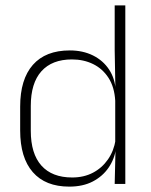

<svg xmlns="http://www.w3.org/2000/svg" viewBox="-20 -684 562 714"><path d="M237.5 10Q149 10 102 -43.8Q55 -97.5 55 -199V-287.5Q55 -389 102.2 -442.8Q149.5 -496.5 239.5 -496.5Q288 -496.5 325.8 -477.8Q363.5 -459 385.8 -425.2Q408 -391.5 410.5 -345.5H423.5L408.5 -309.5Q405.5 -360.5 383.5 -394.5Q361.5 -428.5 326.2 -445.8Q291 -463 247.5 -463Q173.5 -463 134 -419Q94.5 -375 94.5 -290V-197.5Q94.5 -112.5 134 -68.2Q173.5 -24 248.5 -24Q292 -24 325.8 -41.8Q359.5 -59.5 381.5 -91.2Q403.5 -123 410 -164.5L423 -132.5H411.5Q406 -93 384 -60.8Q362 -28.5 325.2 -9.2Q288.5 10 237.5 10ZM406.5 0 409.5 -126.5 408.5 -140V-347L409 -359L406.5 -497.5V-664H446V0Z"/></svg>

Font: Anek Latin ExtraLight
Style: Regular
Weight: 250
Designer: Yesha Goshar
Foundry: Ek Type
Version: Version 1.003